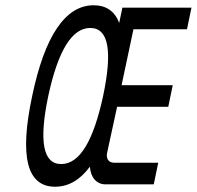

<svg xmlns="http://www.w3.org/2000/svg" viewBox="-20 -699 746 728"><path d="M189 9C239 9 283 -16 321 -67C323 -27 346 0 380 0H563L580 -82H413C391 -82 382 -98 386 -119L424 -294H618L635 -376H441L486 -588H689L706 -670H444L432 -612C415 -657 382 -679 335 -679C229 -679 150 -565 102 -335C53 -105 82 9 189 9ZM163 -335C200 -507 253 -593 322 -593C392 -593 407 -506 371 -335C334 -164 282 -77 212 -77C143 -77 127 -163 163 -335Z"/></svg>

Font: LT Wave Mono
Style: Italic
Weight: 400
Designer: Daniel Lyons
Version: Version 2.5 (Glyphs App)